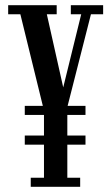

<svg xmlns="http://www.w3.org/2000/svg" viewBox="-20 -720 418 740"><path d="M75.5 -277V-312H309.5V-277ZM75.5 -162.5V-197.5H309.5V-162.5ZM98.5 0V-35H149.5V-294L58.5 -665H11.5V-700H198.5V-665H160.5L237.5 -321.5H208.5L293 -665H253V-700H377.5V-665H330.5L239.5 -307.5V-35H289V0Z"/></svg>

Font: Imbue Thin 10pt Medium
Style: Regular
Weight: 500
Version: Version 1.102